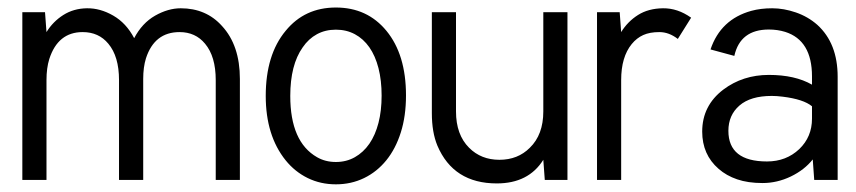

<svg xmlns="http://www.w3.org/2000/svg" viewBox="-20 -476 2266 508"><path d="M614.7 0H550.8V-264.2Q550.8 -326.7 522.5 -360.4Q497.1 -391.1 455.1 -391.1Q388.7 -391.1 366.2 -321.8Q358.9 -298.3 358.9 -267.1V0H294.9V-264.2Q294.9 -326.7 266.6 -360.4Q241.2 -391.1 198.7 -391.1Q133.3 -391.1 110.4 -319.8Q103 -295.9 103 -264.2V0H39.1V-443.8H99.1L103 -391.1Q120.1 -418.9 147.5 -436.3Q174.8 -453.6 210 -454.1Q245.1 -454.6 279.5 -434.8Q314 -415 335 -375Q356 -415 390.4 -434.6Q424.8 -454.1 458.3 -454.1Q491.7 -454.1 519 -442.4Q546.4 -430.7 567.4 -407.2Q614.7 -356 614.7 -267.1Z M1054.2 -223.6Q1054.2 -168.9 1040.5 -125.7Q1026.9 -82.5 1002.2 -52Q977.5 -21.5 943.4 -4.9Q909.2 11.7 868.7 11.7Q828.1 11.7 794.2 -4.9Q760.3 -21.5 735.8 -51.8Q683.1 -117.2 683.1 -222.2Q683.1 -331.1 735.8 -394.5Q786.1 -456.1 868.7 -456.1Q951.7 -456.1 1002.4 -394.5Q1054.2 -331.5 1054.2 -223.6ZM780.8 -350.6Q748 -304.2 748 -222.2Q748 -100.6 818.8 -60.1Q840.8 -47.4 868.7 -47.4Q896.5 -47.4 918.9 -60.1Q941.4 -72.8 957.3 -95.7Q973.1 -118.7 981.4 -150.9Q989.7 -183.1 989.7 -223.1Q989.7 -263.2 981.4 -295.7Q973.1 -328.1 957.3 -350.8Q941.4 -373.5 918.9 -385.5Q896.5 -397.5 868.7 -397.5Q840.8 -397.5 818.6 -385.5Q796.4 -373.5 780.8 -350.6Z M1417.5 -53.2Q1378.4 9.3 1294.4 9.3Q1179.7 9.3 1137.2 -90.8Q1122.6 -126 1122.6 -176.8V-443.8H1186.5V-181.2Q1186.5 -119.6 1221.2 -85Q1252.9 -53.2 1301.3 -53.2Q1350.1 -53.2 1381.8 -85Q1417.5 -119.6 1417.5 -181.2V-443.8H1481.4V0H1421.4Z M1808.6 -429.2 1773.4 -373Q1750 -391.1 1724.6 -391.1Q1699.2 -391.1 1681.9 -383.3Q1664.6 -375.5 1651.4 -359.4Q1623.5 -325.2 1623.5 -264.2V0H1559.6V-443.8H1619.6L1623.5 -391.1Q1640.6 -418.9 1668 -436.3Q1695.3 -453.6 1734.1 -454.1Q1772.9 -454.6 1808.6 -429.2Z M2014.2 -397.9Q1938.5 -397.9 1922.9 -328.1L1859.9 -345.2Q1886.7 -424.8 1967.8 -447.3Q1992.7 -454.1 2023.2 -454.1Q2053.7 -454.1 2085.7 -443.1Q2117.7 -432.1 2142.6 -410.2Q2196.3 -361.3 2196.3 -272.9V0H2134.3L2130.4 -54.2Q2108.4 -26.4 2072.3 -9Q2036.1 8.3 1997.6 8.3Q1959 8.3 1930.4 -1.5Q1901.9 -11.2 1881.3 -29.3Q1837.9 -66.9 1837.9 -127.9Q1837.9 -196.3 1893.6 -238.8Q1945.3 -277.8 2014.4 -277.8Q2083.5 -277.8 2128.4 -252V-273.9Q2128.4 -369.1 2057.6 -391.6Q2037.1 -397.9 2014.2 -397.9ZM2128.4 -162.1V-194.8Q2106 -213.4 2050.8 -220.2Q2035.2 -222.2 2022 -222.2Q1965.8 -222.2 1936.5 -196.8Q1907.2 -171.4 1907.2 -129.9Q1907.2 -48.8 2009.3 -48.8Q2060.1 -48.8 2094.7 -81.5Q2128.4 -113.8 2128.4 -162.1Z"/></svg>

Font: Meera
Style: Regular
Weight: 400
Designer: Hussain KH and Suresh P for Swathanthra Malayalam Computing (SMC)
Version: 7.0.0+20160512